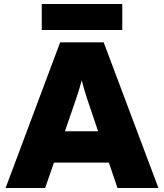

<svg xmlns="http://www.w3.org/2000/svg" viewBox="-20 -941 821 961"><path d="M8 0 281 -729H499L773 0H568L525 -127H250L206 0ZM360 -444 305 -284H471L417 -444Q410 -464 403.5 -486.5Q397 -509 389 -539Q381 -509 374 -486.5Q367 -464 360 -444ZM189 -791V-921H592V-791Z"/></svg>

Font: BDO Grotesk Black
Style: Regular
Weight: 900
Designer: Deni Anggara
Foundry: Lokal Container
Version: Version 2.000